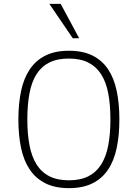

<svg xmlns="http://www.w3.org/2000/svg" viewBox="-20 -950 706 984"><path d="M591.8 -337.9Q591.8 -256.8 578.1 -191.7Q564.5 -126.5 533.9 -80.8Q503.4 -35.2 454.1 -10.5Q404.8 14.2 333 14.2Q261.7 14.2 212.4 -10.7Q163.1 -35.6 132.3 -81.3Q101.6 -127 87.9 -192.1Q74.2 -257.3 74.2 -337.9Q74.2 -418 87.9 -483.2Q101.6 -548.3 132.3 -594.2Q163.1 -640.1 212.4 -665Q261.7 -689.9 333 -689.9Q404.8 -689.9 454.1 -665.3Q503.4 -640.6 533.9 -595Q564.5 -549.3 578.1 -484.1Q591.8 -418.9 591.8 -337.9ZM545.9 -337.9Q545.9 -412.6 534.9 -470.7Q523.9 -528.8 498.8 -568.6Q473.6 -608.4 432.9 -629.2Q392.1 -649.9 333 -649.9Q273.4 -649.9 232.9 -629.6Q192.4 -609.4 167.2 -569.8Q142.1 -530.3 131.1 -471.9Q120.1 -413.6 120.1 -337.9Q120.1 -264.2 131.1 -206.1Q142.1 -147.9 167 -107.9Q191.9 -67.9 232.7 -46.9Q273.4 -25.9 333 -25.9Q392.1 -25.9 432.9 -46.6Q473.6 -67.4 498.8 -107.4Q523.9 -147.5 534.9 -205.3Q545.9 -263.2 545.9 -337.9ZM353 -753.9 232.9 -930.2H291L385.7 -753.9Z"/></svg>

Font: Clear Sans Thin
Style: Regular
Weight: 250
Foundry: Intel Corporation
Version: Version 1.00